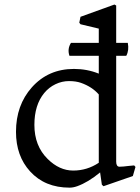

<svg xmlns="http://www.w3.org/2000/svg" viewBox="-20 -819 624 856"><path d="M309.6 -511.7Q368.7 -511.7 420.4 -490.7V-570.3H289.6Q279.3 -600.6 296.4 -627.9H420.4V-691.4L338.9 -710.9L333.5 -717.8L338.9 -744.1L490.2 -798.8L498 -794.4V-627.9H549.8Q556.2 -594.7 543 -570.3H498V-97.7Q498 -87.4 501.7 -81.5Q505.4 -75.7 513.2 -75.7Q521 -75.7 531.2 -76.7Q541.5 -77.6 552.7 -79.1L578.1 -81.5L584 -74.7L572.3 -34.2L441.4 11.2L434.1 4.4L426.3 -50.3Q373 -6.3 324.2 11.2Q306.2 17.6 290.5 17.6Q180.2 17.6 114.3 -54.7Q51.3 -123.5 51.3 -231.4Q51.3 -350.1 122.1 -429.7Q195.3 -511.7 309.6 -511.7ZM420.4 -93.3V-397.9Q390.6 -432.1 340.8 -449.7Q318.4 -457.5 287.4 -457.5Q256.3 -457.5 227.3 -443.6Q198.2 -429.7 177.2 -404.3Q133.3 -351.1 133.3 -262.2Q133.3 -168.5 192.4 -110.4Q244.6 -58.6 306.4 -58.6Q368.2 -58.6 420.4 -93.3Z"/></svg>

Font: Trykker
Style: Regular
Weight: 400
Designer: Magnus Gaarde
Foundry: Magnus Gaarde
Version: Version 1.001